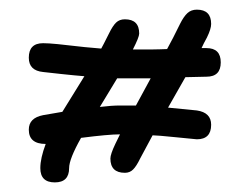

<svg xmlns="http://www.w3.org/2000/svg" viewBox="-20 -380 520 400"><path d="M40 -109.9Q40 -134.3 69.8 -140.1Q99.1 -145 109.9 -147L155.8 -221.2Q136.7 -222.7 107.7 -225.8Q78.6 -229 69.8 -230Q40 -232.9 40 -259.8Q40 -290 69.8 -290Q80.6 -290 100.1 -288.1Q167.5 -280.3 190.9 -278.8Q193.8 -283.7 207 -310.1Q214.8 -326.2 221.9 -333Q229 -339.8 240.2 -339.8Q270 -339.8 270 -310.1Q270 -302.7 256.8 -276.9H293.9Q298.8 -276.9 313.5 -277.3L328.1 -277.8Q339.8 -298.8 355 -330.1Q362.8 -345.7 370.6 -352.8Q378.4 -359.9 390.1 -359.9Q419.9 -359.9 419.9 -330.1Q419.9 -319.8 411.1 -301.8Q403.8 -288.6 399.9 -279.8H410.2Q439.9 -279.8 439.9 -250Q439.9 -220.2 410.2 -220.2Q408.2 -220.2 388.2 -219.7Q368.2 -219.2 366.2 -219.2L330.1 -155.8Q331.5 -155.8 390.1 -149.9Q419.9 -145.5 419.9 -120.1Q419.9 -89.8 390.1 -89.8Q387.2 -89.8 347.2 -94Q307.1 -98.1 297.9 -98.1Q277.8 -61 272 -49.8Q264.2 -33.7 257.3 -26.9Q250.5 -20 240.2 -20Q210 -20 210 -49.8Q210 -58.6 220.2 -80.1L230 -100.1Q206.1 -100.1 148.9 -92.8Q124 -48.8 124 -29.8Q124 0 94.2 0Q64 0 64 -29.8Q64 -50.3 75.2 -80.1Q40 -80.1 40 -109.9ZM188 -157.2Q212.4 -160.2 230 -160.2H263.2L293.9 -216.8H224.1Z"/></svg>

Font: Pecita
Style: Book
Weight: 400
Width: 6
Version: Version 3.4.1